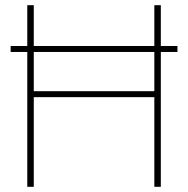

<svg xmlns="http://www.w3.org/2000/svg" viewBox="-20 -719 724 739"><path d="M21 -519V-542H663V-519ZM85 0V-699H110V-368H574V-699H599V0H574V-345H110V0Z"/></svg>

Font: MuseoModerno Thin Thin
Style: Regular
Weight: 250
Version: Version 1.003